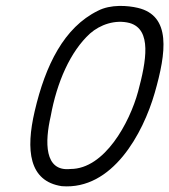

<svg xmlns="http://www.w3.org/2000/svg" viewBox="-20 -627 581 659"><path d="M99 -245C68 -112 79 -5 192 12C366 26 471 -169 511 -308C551 -447 568 -573 453 -600C419 -608 360 -613 316 -590C200 -533 136 -404 99 -245ZM154 -228C175 -344 221 -450 289 -512C323 -542 375 -561 425 -548C502 -526 482 -417 454 -313C425 -206 339 -47 222 -47C131 -37 134 -141 154 -228Z"/></svg>

Font: Comica
Style: RgIta
Weight: 400
Designer: Jasper
Foundry: KineticPlasma Fonts/Cannot Into Space Fonts
Version: Version 0.89